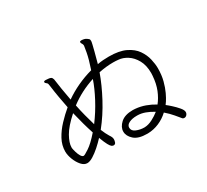

<svg xmlns="http://www.w3.org/2000/svg" viewBox="-145 -965 1290 1195"><g transform="rotate(-30 500.0 -367.5)"><path d="M617 -28Q555 -28 525 -55Q495 -82 495 -114Q495 -146 525 -173.5Q555 -201 613 -201Q618 -201 622.5 -200.5Q627 -200 631 -200Q666 -197 699.5 -185Q733 -173 764 -154Q789 -185 806 -227Q823 -269 827 -324Q827 -329 827.5 -334Q828 -339 828 -343Q828 -399 807 -437Q786 -475 754.5 -495Q723 -515 692 -517Q683 -518 674 -518.5Q665 -519 655 -519Q605 -519 552 -508Q525 -432 480.5 -348.5Q436 -265 379 -194Q386 -177 393 -162.5Q400 -148 407 -137Q414 -127 417.5 -119Q421 -111 421 -102Q421 -93 417 -81.5Q413 -70 400 -70Q394 -70 387 -75Q380 -80 370 -98Q360 -116 345 -156Q323 -132 297 -109Q271 -86 246.5 -71Q222 -56 204 -56Q182 -56 163 -77.5Q144 -99 132 -130Q120 -161 120 -187Q120 -232 142.5 -273.5Q165 -315 200 -352Q235 -389 271 -419Q263 -459 255.5 -501.5Q248 -544 242 -590Q241 -599 239.5 -604.5Q238 -610 231 -615Q223 -620 223 -627V-628Q224 -634 237 -634Q240 -634 244 -633.5Q248 -633 251 -633Q274 -632 280 -622.5Q286 -613 287 -597Q289 -578 295.5 -539Q302 -500 311 -451Q355 -482 406.5 -506Q458 -530 513 -545Q536 -613 543.5 -654.5Q551 -696 551 -700Q551 -707 548 -713Q546 -718 543.5 -721Q541 -724 541 -729Q541 -730 541.5 -731Q542 -732 542 -733Q543 -737 552 -737Q574 -737 588 -727.5Q602 -718 603 -713Q604 -711 604 -704Q604 -701 603.5 -696.5Q603 -692 599.5 -678Q596 -664 589 -635.5Q582 -607 568 -557Q588 -561 609 -562.5Q630 -564 650 -564Q724 -564 769.5 -542Q815 -520 838.5 -486Q862 -452 870.5 -415Q879 -378 879 -349Q879 -300 868.5 -260Q858 -220 844 -190.5Q830 -161 819 -144.5Q808 -128 806 -126Q817 -118 838 -99Q859 -80 876 -60Q893 -40 893 -26Q893 -15 885.5 -6.5Q878 2 868 2Q857 2 852 -6Q843 -17 822.5 -41.5Q802 -66 773 -91Q742 -62 703.5 -45.5Q665 -29 624 -28ZM495 -493Q399 -462 321 -403Q329 -363 339.5 -322.5Q350 -282 361 -245Q406 -305 441 -371Q476 -437 495 -493ZM167 -185Q169 -172 174.5 -153.5Q180 -135 188.5 -121Q197 -107 207 -107Q214 -107 247.5 -129Q281 -151 328 -205Q316 -241 304.5 -282.5Q293 -324 282 -370Q218 -313 192.5 -267.5Q167 -222 167 -191ZM625 -71Q652 -72 681 -87Q710 -102 732 -120Q705 -137 676.5 -147.5Q648 -158 621 -158H617Q583 -158 561 -147Q539 -136 539 -117Q539 -93 566 -82Q593 -71 621 -71Z"/></g></svg>

Font: Moon Stars Kai HW Light
Style: Regular
Weight: 300
Designer: GuiWonder
Version: Version 1.101